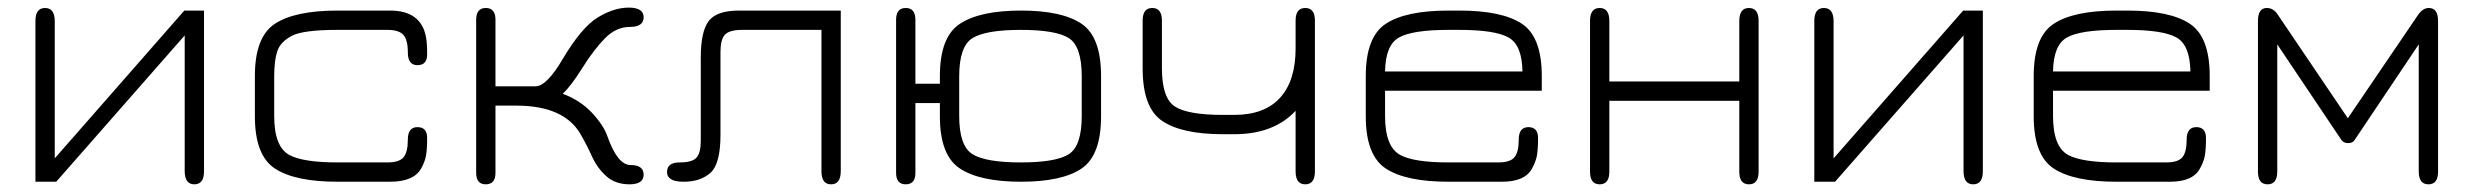

<svg xmlns="http://www.w3.org/2000/svg" viewBox="-20 -478 6505 505"><path d="M516.6 -450.2V-27.3Q516.6 6.8 491.2 6.8Q465.8 6.8 465.8 -28.3V-384.8L127.9 0H73.2V-422.9Q73.2 -457 98.6 -457Q124 -457 124 -421.9V-61.5L464.8 -450.2Z M1005.9 0H868.2Q755.9 0 703.1 -34.7Q650.4 -69.3 650.4 -171.9V-278.3Q650.4 -380.9 703.1 -415.5Q755.9 -450.2 868.2 -450.2H1005.9Q1087.9 -450.2 1100.6 -379.9Q1103.5 -363.3 1103.5 -335Q1103.5 -306.6 1078.1 -306.6Q1052.7 -306.6 1052.7 -339.8Q1052.7 -373 1041 -386.2Q1029.3 -399.4 999 -399.4H868.2Q777.3 -399.4 747.6 -383.8Q717.8 -368.2 709.5 -343.8Q701.2 -319.3 701.2 -277.3V-172.9Q701.2 -91.8 741.2 -70.3Q777.3 -50.8 868.2 -50.8H999Q1030.3 -50.8 1041.5 -64.5Q1052.7 -78.1 1052.7 -110.8Q1052.7 -143.6 1078.1 -143.6Q1103.5 -143.6 1103.5 -114.7Q1103.5 -85.9 1100.6 -69.3Q1097.7 -52.7 1087.9 -35.2Q1068.4 0 1005.9 0Z M1283.2 -251H1388.7Q1418 -251 1460.9 -324.2Q1509.8 -406.2 1552.2 -432.1Q1594.7 -458 1633.8 -458Q1672.9 -458 1672.9 -432.6Q1672.9 -407.2 1636.7 -407.2Q1600.6 -407.2 1571.3 -377.4Q1542 -347.7 1511.7 -299.3Q1481.4 -251 1460 -231.4Q1506.8 -213.9 1537.6 -180.7Q1568.4 -147.5 1578.1 -118.2Q1604.5 -43.9 1638.7 -43.9Q1672.9 -43.9 1672.9 -18.6Q1672.9 6.8 1635.7 6.8Q1598.6 6.8 1574.7 -14.6Q1550.8 -36.1 1537.1 -66.4Q1523.4 -96.7 1505.9 -127Q1461.9 -200.2 1337.9 -200.2H1283.2V-23.4Q1283.2 6.8 1257.8 6.8Q1232.4 6.8 1232.4 -23.4V-425.8Q1232.4 -457 1257.8 -457Q1283.2 -457 1283.2 -425.8Z M2191.4 -28.3Q2191.4 6.8 2166 6.8Q2140.6 6.8 2140.6 -27.3V-399.4H1931.6Q1898.4 -399.4 1886.7 -386.7Q1875 -374 1875 -341.8V-123Q1875 -46.9 1848.6 -23.4Q1822.3 0 1778.3 0Q1734.4 0 1734.4 -25.4Q1734.4 -50.8 1767.6 -50.8Q1800.8 -50.8 1812 -63.5Q1823.2 -76.2 1823.2 -107.4V-327.1Q1823.2 -395.5 1844.2 -422.9Q1865.2 -450.2 1923.8 -450.2H2191.4Z M2387.7 -23.4Q2387.7 6.8 2362.3 6.8Q2336.9 6.8 2336.9 -23.4V-425.8Q2336.9 -457 2362.3 -457Q2387.7 -457 2387.7 -425.8V-257.8H2452.1V-278.3Q2452.1 -380.9 2504.9 -415.5Q2557.6 -450.2 2665.5 -450.2Q2773.4 -450.2 2824.7 -415.5Q2876 -380.9 2876 -278.3V-171.9Q2876 -69.3 2824.7 -34.7Q2773.4 0 2665.5 0Q2557.6 0 2504.9 -34.7Q2452.1 -69.3 2452.1 -171.9V-207H2387.7ZM2825.2 -172.9V-277.3Q2825.2 -356.4 2791 -377.9Q2756.8 -399.4 2665 -399.4Q2573.2 -399.4 2538.1 -377.9Q2502.9 -356.4 2502.9 -277.3V-172.9Q2502.9 -93.8 2538.1 -72.3Q2573.2 -50.8 2665 -50.8Q2756.8 -50.8 2791 -72.3Q2825.2 -93.8 2825.2 -172.9Z M3226.6 -175.8Q3305.7 -175.8 3346.7 -220.7Q3387.7 -265.6 3387.7 -350.6V-423.8Q3387.7 -457 3413.1 -457Q3438.5 -457 3438.5 -423.8V-27.3Q3438.5 6.8 3413.1 6.8Q3387.7 6.8 3387.7 -27.3V-186.5Q3330.1 -125 3226.6 -125H3196.3Q3088.9 -125 3037.1 -159.7Q2985.4 -194.3 2985.4 -297.9V-423.8Q2985.4 -457 3010.7 -457Q3036.1 -457 3036.1 -423.8V-298.8Q3036.1 -219.7 3070.3 -197.8Q3104.5 -175.8 3196.3 -175.8Z M4035.2 -278.3V-239.3H3623V-172.9Q3623 -91.8 3663.1 -70.3Q3699.2 -50.8 3790 -50.8H3920.9Q3952.1 -50.8 3963.4 -64.5Q3974.6 -78.1 3974.6 -110.8Q3974.6 -143.6 4000 -143.6Q4025.4 -143.6 4025.4 -114.7Q4025.4 -85.9 4022.5 -69.3Q4019.5 -52.7 4009.8 -35.2Q3991.2 0 3930.7 0Q3928.7 0 3927.7 0H3790Q3677.7 0 3625 -34.7Q3572.3 -69.3 3572.3 -171.9V-278.3Q3572.3 -380.9 3625 -415.5Q3677.7 -450.2 3790 -450.2H3818.4Q3930.7 -450.2 3982.9 -415.5Q4035.2 -380.9 4035.2 -278.3ZM3818.4 -399.4H3790Q3695.3 -399.4 3659.7 -379.4Q3624 -359.4 3623 -290H3984.4Q3983.4 -359.4 3947.8 -379.4Q3912.1 -399.4 3818.4 -399.4Z M4212.9 -26.4Q4212.9 6.8 4187.5 6.8Q4162.1 6.8 4162.1 -26.4V-422.9Q4162.1 -457 4187.5 -457Q4212.9 -457 4212.9 -422.9V-263.7H4554.7V-422.9Q4554.7 -457 4580.1 -457Q4605.5 -457 4605.5 -422.9V-26.4Q4605.5 6.8 4580.1 6.8Q4554.7 6.8 4554.7 -26.4V-212.9H4212.9Z M5195.3 -450.2V-27.3Q5195.3 6.8 5169.9 6.8Q5144.5 6.8 5144.5 -28.3V-384.8L4806.6 0H4752V-422.9Q4752 -457 4777.3 -457Q4802.7 -457 4802.7 -421.9V-61.5L5143.6 -450.2Z M5792 -278.3V-239.3H5379.9V-172.9Q5379.9 -91.8 5419.9 -70.3Q5456.1 -50.8 5546.9 -50.8H5677.7Q5709 -50.8 5720.2 -64.5Q5731.4 -78.1 5731.4 -110.8Q5731.4 -143.6 5756.8 -143.6Q5782.2 -143.6 5782.2 -114.7Q5782.2 -85.9 5779.3 -69.3Q5776.4 -52.7 5766.6 -35.2Q5748 0 5687.5 0Q5685.5 0 5684.6 0H5546.9Q5434.6 0 5381.8 -34.7Q5329.1 -69.3 5329.1 -171.9V-278.3Q5329.1 -380.9 5381.8 -415.5Q5434.6 -450.2 5546.9 -450.2H5575.2Q5687.5 -450.2 5739.7 -415.5Q5792 -380.9 5792 -278.3ZM5575.2 -399.4H5546.9Q5452.1 -399.4 5416.5 -379.4Q5380.9 -359.4 5379.9 -290H5741.2Q5740.2 -359.4 5704.6 -379.4Q5668.9 -399.4 5575.2 -399.4Z M6172.9 -109.4Q6168 -101.6 6156.2 -101.6Q6144.5 -101.6 6138.7 -109.4L5969.7 -361.3V-27.3Q5969.7 6.8 5944.3 6.8Q5918.9 6.8 5918.9 -26.4V-422.9Q5918.9 -457 5942.4 -457Q5960 -457 5971.7 -438.5L6155.3 -167L6339.8 -438.5Q6352.5 -457 6368.2 -457Q6392.6 -457 6392.6 -422.9V-26.4Q6392.6 6.8 6367.2 6.8Q6341.8 6.8 6341.8 -27.3V-361.3Z"/></svg>

Font: Jura
Style: Book
Weight: 400
Version: Version 2.5